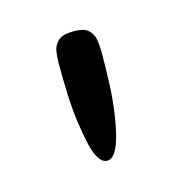

<svg xmlns="http://www.w3.org/2000/svg" viewBox="-48 -723 272 290"><g transform="rotate(-15 88.5 -578.0)"><path d="M88 -477Q81 -477 75.5 -485Q70 -493 66.5 -508Q63 -523 60 -543.5Q57 -564 56 -588Q55 -612 55 -638Q55 -648 56.5 -657Q58 -666 65 -672.5Q72 -679 89 -679Q106 -679 112.5 -672.5Q119 -666 120.5 -657Q122 -648 122 -638Q122 -612 121 -588Q120 -564 117 -543.5Q114 -523 110 -508Q106 -493 100.5 -485Q95 -477 88 -477Z"/></g></svg>

Font: Fredoka Light
Style: Regular
Weight: 300
Designer: Ben Nathan
Foundry: Milena B. Brandão, Ben Nathan
Version: Version 2.001